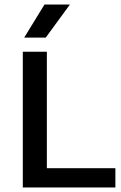

<svg xmlns="http://www.w3.org/2000/svg" viewBox="-20 -822 532 842"><path d="M80 0V-595H185.5V-84.5H486V0ZM86 -657 175 -802H286.5L180.5 -657Z"/></svg>

Font: Encode Sans SC Medium
Style: Regular
Weight: 500
Version: Version 3.002